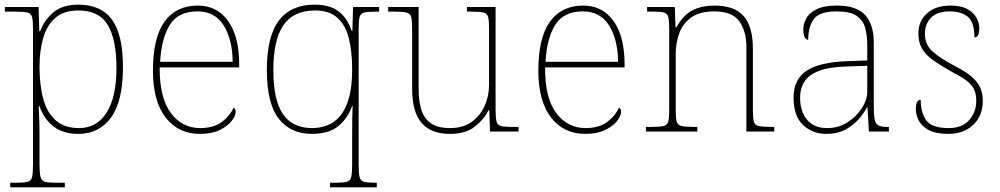

<svg xmlns="http://www.w3.org/2000/svg" viewBox="-20 -566 4300 826"><path d="M24 240V220H55Q85 220 99.5 216Q114 212 118 195.5Q122 179 122 142V-442Q122 -477 118 -492.5Q114 -508 98 -512Q82 -516 45 -516H1V-536H146L149 -432H153Q170 -479 209.5 -512.5Q249 -546 316 -546Q416 -546 462.5 -480.5Q509 -415 509 -278Q509 -130 457.5 -60Q406 10 317 10Q253 10 211.5 -21Q170 -52 149 -111H147Q146 -99 148 -70.5Q150 -42 150 13V142Q150 179 154.5 195.5Q159 212 173 216Q187 220 217 220H259V240ZM320 -15Q397 -15 439 -82Q481 -149 481 -273Q481 -395 444 -458Q407 -521 317 -521Q255 -521 218.5 -489.5Q182 -458 166 -403Q150 -348 150 -279Q150 -199 166.5 -139.5Q183 -80 220.5 -47.5Q258 -15 320 -15Z M840 10Q747 10 692.5 -60.5Q638 -131 638 -262Q638 -404 688 -473Q738 -542 831 -542Q914 -542 961.5 -475.5Q1009 -409 1009 -290V-276H667Q666 -146 714.5 -80.5Q763 -15 841 -15Q898 -15 933 -40.5Q968 -66 985 -103Q994 -97 994 -85Q994 -68 976.5 -45.5Q959 -23 925 -6.5Q891 10 840 10ZM981 -300Q980 -397 942 -457Q904 -517 830 -517Q746 -517 710 -458Q674 -399 669 -300Z M1400 240V220H1428Q1458 220 1472.5 216Q1487 212 1491 195.5Q1495 179 1495 142V31Q1495 -19 1495.5 -58Q1496 -97 1497 -110H1495Q1476 -57 1435.5 -23.5Q1395 10 1322 10Q1230 10 1179 -55.5Q1128 -121 1128 -265Q1128 -410 1180 -478Q1232 -546 1334 -546Q1398 -546 1436 -517.5Q1474 -489 1493 -433H1496L1499 -536H1611V-516H1600Q1563 -516 1547 -512Q1531 -508 1527 -492.5Q1523 -477 1523 -442V142Q1523 179 1527 195.5Q1531 212 1545.5 216Q1560 220 1590 220H1601V240ZM1323 -15Q1355 -15 1386 -26Q1417 -37 1441.5 -65Q1466 -93 1480.5 -142Q1495 -191 1495 -267Q1495 -345 1480.5 -402Q1466 -459 1431 -490Q1396 -521 1336 -521Q1243 -521 1199.5 -458Q1156 -395 1156 -264Q1156 -136 1197 -75.5Q1238 -15 1323 -15Z M1916 10Q1834 10 1793.5 -37.5Q1753 -85 1753 -184V-442Q1753 -477 1749 -492.5Q1745 -508 1729 -512Q1713 -516 1676 -516H1650V-536H1781V-181Q1781 -134 1792 -96Q1803 -58 1832.5 -36.5Q1862 -15 1916 -15Q1972 -15 2009 -41.5Q2046 -68 2065 -110.5Q2084 -153 2084 -202V-442Q2084 -477 2080 -492.5Q2076 -508 2060 -512Q2044 -516 2007 -516H1989V-536H2112V-94Q2112 -60 2116 -44Q2120 -28 2134.5 -24Q2149 -20 2179 -20H2211V0H2088L2085 -91H2081Q2062 -52 2022.5 -21Q1983 10 1916 10Z M2498 10Q2405 10 2350.5 -60.5Q2296 -131 2296 -262Q2296 -404 2346 -473Q2396 -542 2489 -542Q2572 -542 2619.5 -475.5Q2667 -409 2667 -290V-276H2325Q2324 -146 2372.5 -80.5Q2421 -15 2499 -15Q2556 -15 2591 -40.5Q2626 -66 2643 -103Q2652 -97 2652 -85Q2652 -68 2634.5 -45.5Q2617 -23 2583 -6.5Q2549 10 2498 10ZM2639 -300Q2638 -397 2600 -457Q2562 -517 2488 -517Q2404 -517 2368 -458Q2332 -399 2327 -300Z M2759 0V-20H2782Q2819 -20 2835 -24Q2851 -28 2855 -43.5Q2859 -59 2859 -94V-442Q2859 -477 2855 -492.5Q2851 -508 2836.5 -512Q2822 -516 2792 -516H2764V-536H2883L2886 -449H2890Q2920 -502 2959.5 -522Q2999 -542 3054 -542Q3140 -542 3179.5 -496.5Q3219 -451 3219 -357V-94Q3219 -59 3223 -43.5Q3227 -28 3243.5 -24Q3260 -20 3296 -20H3311V0H3191V-365Q3191 -432 3160.5 -474.5Q3130 -517 3054 -517Q2989 -517 2952.5 -490Q2916 -463 2901.5 -421Q2887 -379 2887 -334V-94Q2887 -59 2891 -43.5Q2895 -28 2911.5 -24Q2928 -20 2964 -20H2980V0Z M3535 10Q3476 10 3435 -28Q3394 -66 3394 -146Q3394 -225 3450.5 -262Q3507 -299 3628 -303L3711 -306V-371Q3711 -414 3702 -446.5Q3693 -479 3665 -498Q3637 -517 3580 -517Q3506 -517 3481.5 -484.5Q3457 -452 3457 -395Q3436 -395 3436 -441Q3436 -462 3448 -485.5Q3460 -509 3491.5 -525.5Q3523 -542 3580 -542Q3668 -542 3703.5 -499.5Q3739 -457 3739 -386V-110Q3739 -73 3742.5 -53.5Q3746 -34 3758 -27Q3770 -20 3797 -20H3804V0H3718L3712 -104H3710Q3699 -83 3676.5 -56Q3654 -29 3619 -9.5Q3584 10 3535 10ZM3539 -15Q3588 -15 3626.5 -40Q3665 -65 3688 -101Q3711 -137 3711 -170V-283L3625 -280Q3547 -278 3503 -261Q3459 -244 3440.5 -214.5Q3422 -185 3422 -145Q3422 -111 3433.5 -81.5Q3445 -52 3471 -33.5Q3497 -15 3539 -15Z M4061 10Q4005 10 3974.5 -7Q3944 -24 3932 -48.5Q3920 -73 3920 -95Q3920 -137 3941 -137Q3941 -80 3965.5 -47.5Q3990 -15 4061 -15Q4120 -15 4150 -50Q4180 -85 4180 -132Q4180 -156 4173 -175.5Q4166 -195 4145.5 -213Q4125 -231 4084 -252Q4026 -284 3992.5 -308.5Q3959 -333 3945 -359.5Q3931 -386 3931 -422Q3931 -475 3968 -508.5Q4005 -542 4069 -542Q4114 -542 4141.5 -527Q4169 -512 4181 -489.5Q4193 -467 4193 -445Q4193 -405 4172 -405Q4172 -470 4144 -493.5Q4116 -517 4066 -517Q4011 -517 3985 -489.5Q3959 -462 3959 -421Q3959 -374 3992 -344.5Q4025 -315 4086 -283Q4137 -257 4163 -233.5Q4189 -210 4198.5 -185.5Q4208 -161 4208 -131Q4208 -68 4167 -29Q4126 10 4061 10Z"/></svg>

Font: Noto Serif Myanmar Thin
Style: Regular
Weight: 100
Designer: Ben Mitchell and the Monotype Design Team
Foundry: Monotype Imaging Inc.
Version: Version 2.106; ttfautohint (v1.8.4.7-5d5b)